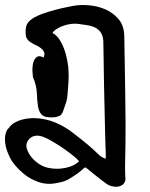

<svg xmlns="http://www.w3.org/2000/svg" viewBox="-63 -477 591 755"><path d="M425.8 -334Q427.7 -209.5 429.2 -127.7Q430.7 -45.9 430.7 6.6Q430.7 59.1 430.4 88.4Q430.2 117.7 429.4 139.4Q428.7 161.1 428.7 180.9Q428.7 200.7 430.2 231Q426.8 244.1 418.9 249.5Q411.1 254.9 402.6 256.6Q394 258.3 384 256.6Q374 254.9 367.7 252.4Q361.8 251 336.4 231.4Q311 211.9 275.4 182.6Q272 179.2 263.9 187Q255.9 194.8 242.2 204.8Q228.5 214.8 208.7 226.6Q189 238.3 162.6 242.2Q124 251 88.6 238.8Q53.2 226.6 28.3 204.6Q-9.3 172.9 -24.4 141.6Q-39.6 110.4 -42.5 85.7Q-45.4 61 -39.8 45.2Q-34.2 29.3 -28.8 27.3Q-20.5 12.7 1 2Q22.5 -8.8 52.2 -11.7Q82 -14.6 117.9 -6.8Q153.8 1 192.4 23.9Q206.1 31.7 225.8 46.9Q245.6 62 266.1 78.6Q286.6 95.2 303.5 110.6Q320.3 126 328.1 133.8Q333.5 138.7 343.3 143.6Q353 148.4 353 145Q353 130.9 352.8 121.6Q352.5 112.3 351.8 96.9Q351.1 81.5 350.6 55.4Q350.1 29.3 348.9 -17.3Q347.7 -64 346.2 -136.2Q344.7 -208.5 343.3 -315.4Q341.8 -339.8 330.6 -353Q319.3 -366.2 304.4 -371.6Q289.6 -377 275.9 -378.7Q262.2 -380.4 256.8 -381.3Q231 -386.2 208.5 -381.6Q186 -377 170.7 -369.1Q155.3 -361.3 148.2 -353.8Q141.1 -346.2 146 -345.2Q151.9 -344.2 162.8 -332Q173.8 -319.8 184.6 -295.9Q195.3 -272 202.1 -235.8Q209 -199.7 206.1 -152.3Q204.1 -123 202.6 -106Q201.2 -88.9 198.2 -78.4Q195.3 -67.9 192.6 -61.5Q189.9 -55.2 187.5 -46.9Q181.6 -25.4 170.4 -21Q159.2 -16.6 148.4 -15.6Q113.8 -13.7 101.6 -25.6Q89.4 -37.6 86.2 -59.8Q83 -82 81.8 -111.8Q80.6 -141.6 66.4 -174.3Q60.5 -222.7 73.2 -243.4Q85.9 -264.2 107.9 -250.5Q107.9 -252 110.1 -256.3Q112.3 -260.7 111.8 -266.4Q111.3 -272 106.4 -279.1Q101.6 -286.1 87.4 -294.9Q58.1 -308.1 49.8 -316.7Q41.5 -325.2 39.1 -334Q35.6 -357.4 40.3 -374.3Q44.9 -391.1 65.4 -404.3Q82 -415 105.5 -423.3Q128.9 -431.6 151.9 -437.7Q174.8 -443.8 193.4 -447.5Q211.9 -451.2 220.7 -453.1Q248 -459 283.2 -456.5Q318.4 -454.1 349.6 -440.9Q380.9 -427.7 402.8 -402.3Q424.8 -377 425.8 -334ZM41.5 88.9Q39.1 98.1 44.4 113Q49.8 127.9 62 142.6Q74.2 157.2 92.8 169.2Q111.3 181.2 135.3 184.6Q158.7 188 177.7 185.8Q196.8 183.6 211.2 178.7Q225.6 173.8 234.6 167.7Q243.7 161.6 247.1 158.7Q249.5 156.2 233.6 142.6Q217.8 128.9 194.6 112.3Q171.4 95.7 146 80.8Q120.6 65.9 104.5 60.1Q90.3 55.7 79.3 56.6Q68.4 57.6 60.3 62.7Q52.2 67.9 47.6 74.7Q43 81.5 41.5 88.9Z"/></svg>

Font: AKL 022
Style: Regular
Weight: 400
Designer: AKL
Foundry: AKL
Version: Version 2.053;August 19, 2024;FontCreator 13.0.0.2675 64-bit